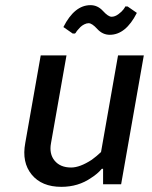

<svg xmlns="http://www.w3.org/2000/svg" viewBox="-20 -715 590 745"><path d="M406 -580Q378 -580 357.5 -602.5Q337 -625 324 -625Q316 -625 307 -620.5Q298 -616 292 -610Q286 -604 281 -598Q276 -592 274 -588L271 -585H262L226 -610Q269 -695 331 -695Q359 -695 379.5 -672.5Q400 -650 413 -650Q426 -650 439.5 -660Q453 -670 459.5 -679Q466 -688 466 -690H475L511 -665Q468 -580 406 -580ZM218 10Q142 10 103 -37.5Q64 -85 78 -160L138 -500H238L178 -160Q170 -118 192 -91.5Q214 -65 256 -65Q290 -65 336 -95Q354 -108 372 -125L438 -500H538L450 0H380V-60H375Q358 -40 334 -25Q284 10 218 10Z"/></svg>

Font: Scada
Style: Italic
Weight: 400
Italic angle: -10°
Designer: Jovanny Lemonad
Foundry: Jovanny Lemonad
Version: Version 4.100;PS 004.100;hotconv 1.0.88;makeotf.lib2.5.64775